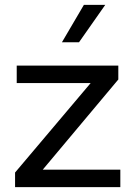

<svg xmlns="http://www.w3.org/2000/svg" viewBox="-20 -770 557 790"><path d="M325.2 -750H413.1L305.2 -596.2H234.9ZM42 -60.1 353 -428.2H48.8V-500H466.8V-442.9L155.8 -71.8H475.1V0H42Z"/></svg>

Font: ø
Style: ø
Weight: 400
Designer: Samuel Oakes
Foundry: Samuel Oakes
Version: Version 1.000;PS 001.000;hotconv 1.0.88;makeotf.lib2.5.64775